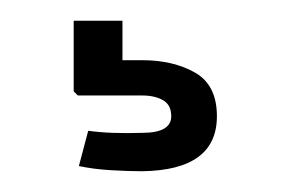

<svg xmlns="http://www.w3.org/2000/svg" viewBox="-20 -27 281 185"><path d="M117 138Q104 138 87 137Q70 136 56 133L65 99Q86 102 117 101Q145 101 145 85Q145 74 137 69.5Q129 65 117 65H55L51 61V-7H98V31H117Q147 31 168 43Q189 55 189 85Q189 137 117 138Z"/></svg>

Font: Big Shoulders Text Medium
Style: Regular
Weight: 500
Designer: Patric King
Foundry: XO Type Co
Version: Version 1.000; ttfautohint (v1.8.2)